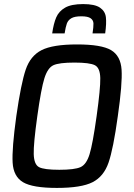

<svg xmlns="http://www.w3.org/2000/svg" viewBox="-20 -914 657 942"><path d="M38 0ZM60 -344Q83 -504 106 -572Q129 -640 184 -668Q239 -696 358 -696Q478 -696 525 -668Q572 -640 576.5 -572Q581 -504 558 -344Q536 -184 512.5 -116Q489 -48 434 -20Q379 8 259 8Q140 8 93 -20Q46 -48 42 -116Q38 -184 60 -344ZM454 -344Q473 -480 472 -530.5Q471 -581 445.5 -594Q420 -607 345 -607Q270 -607 242 -594Q214 -581 198 -530.5Q182 -480 163 -344Q144 -208 145.5 -157.5Q147 -107 171.5 -94Q196 -81 271 -81Q346 -81 375 -94Q404 -107 419.5 -157.5Q435 -208 454 -344ZM388 -894Q445 -894 470.5 -876.5Q496 -859 499.5 -829.5Q503 -800 496 -750H434Q439 -783 438.5 -799Q438 -815 424.5 -824.5Q411 -834 379 -834Q346 -834 330 -824.5Q314 -815 308 -798.5Q302 -782 297 -750H236Q243 -799 256 -829Q269 -859 299.5 -876.5Q330 -894 388 -894Z"/></svg>

Font: Assailand Medium
Style: Italic
Weight: 500
Italic angle: -8°
Designer: Hector Gatti with collaboration of the Omnibus-Type team
Foundry: Omnibus-Type
Version: Version 0.072;October 19, 2019;FontCreator 12.0.0.2547 64-bi